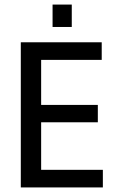

<svg xmlns="http://www.w3.org/2000/svg" viewBox="-20 -820 503 840"><path d="M294 -702H210V-800H294ZM430 0H71V-635H425V-558H160V-361H408V-285H160V-77H430Z"/></svg>

Font: Gemunu Libre Medium
Style: Regular
Weight: 500
Designer: Puspanada Ekanayake, Sola Matas, Pathum Egodawatta, Kosala Senevirathne
Foundry: mooniak
Version: Version 1.100